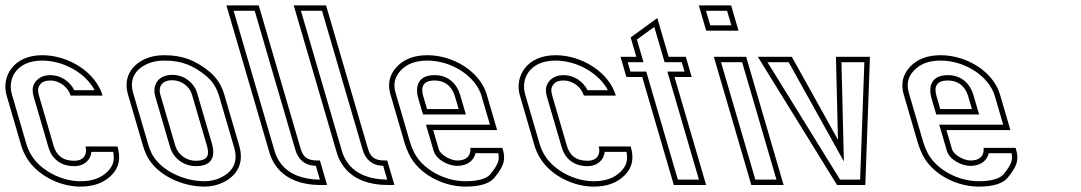

<svg xmlns="http://www.w3.org/2000/svg" viewBox="-123 -687 4013 713"><path d="M152.4 -90C109.2 -90 86.2 -111.1 76 -146L21.7 -332C17.4 -346.7 17.2 -357.8 21.2 -365.5C27.8 -378 37.3 -388 64 -388C99.4 -388 130.2 -362.5 139.2 -332H257.9C232.8 -418 132.7 -482 34.1 -482C-74.7 -482 -118.6 -401.2 -98.3 -332L-44 -146C-39.1 -129.3 -31.6 -113 -21.5 -97C17.1 -35.9 99 6 175.5 6C224.6 6 263 -8 290.7 -36C320.2 -65.9 325.8 -99.8 313.2 -143H194.4C201.8 -117.8 191.4 -90 152.4 -90ZM152.4 -70C191.2 -70 214 -94.5 216.4 -123H297.5C303.3 -91.5 297.7 -71.6 276.5 -50.1C253.3 -26.6 220.9 -14 175.5 -14C105.6 -14 29.7 -53.4 -4.6 -107.7C-13.8 -122.3 -20.5 -136.9 -24.8 -151.6L-79.1 -337.6C-81.8 -346.6 -83.1 -355.9 -83.1 -365C-83.3 -413.1 -48.2 -462 34.1 -462C114.5 -462 195.8 -414.4 228.4 -352H152.8C136.9 -384.2 103.3 -408 64 -408C31 -408 12.6 -392.1 3.5 -374.8C-4.3 -359.7 -2.4 -343 2.5 -326.4L56.8 -140.4C69.1 -98.5 100.9 -70 152.4 -70Z M352.3 -336 407.9 -146C412 -132 417 -119.2 422.9 -107.5C458.3 -37.6 552.1 6 636.1 6C661.9 6 685.7 0.5 707.5 -10.5C757.7 -35.9 784.3 -81.1 765.4 -146L709.8 -336C699.5 -371.3 680.7 -400 653.4 -422C603.6 -462.2 555.5 -482 487.1 -482C459.6 -482 435.4 -477.2 414.5 -467.5C362.1 -443.3 334.9 -395.5 352.3 -336ZM516.8 -389C551 -389 581.1 -365.9 589.8 -336L644.8 -148C653.6 -117.7 655.2 -90 604.2 -90C567.3 -90 537.2 -114.1 527.9 -146L472.3 -336C464.5 -362.6 475.9 -389 516.8 -389ZM371.5 -341.6C357 -391.2 377.8 -428.5 422.9 -449.3C440.8 -457.6 462 -462 487.1 -462C551.3 -462 593.6 -444.6 640.9 -406.4C664.9 -387 681.3 -362.2 690.6 -330.4L746.2 -140.4C762.5 -84.6 741.7 -50.2 698.5 -28.4C679.6 -18.8 659 -14 636.1 -14C557.8 -14 471.4 -56 440.7 -116.5C435.4 -127 430.8 -138.7 427.1 -151.6ZM516.8 -409C507.8 -409 499.4 -407.9 491.8 -405.7C454.3 -394.9 444.7 -359.1 453.1 -330.4L508.7 -140.4C520.5 -100 558.4 -70 604.2 -70C615 -70 624.4 -71 632.9 -73.4C677.6 -86.1 670.9 -130 664 -153.6L609 -341.6C597.7 -380.5 559.8 -409 516.8 -409Z M837.8 -667H717.8L878.3 -118C883.8 -99.3 892.9 -81.8 905.6 -65.5C941.8 -18.8 1003.1 0 1065.3 0H1091.6L1065 -91H1056.2C1015.3 -91 1001.9 -105.7 992.8 -137ZM822.8 -647 973.6 -131.4C983.9 -96.3 1006.3 -72.8 1050 -71.1L1064.9 -20C1005.5 -20.2 952.2 -38.1 921.4 -77.8C910.1 -92.3 902.3 -107.5 897.5 -123.6L744.5 -647Z M1087.8 -667H967.8L1128.3 -118C1133.8 -99.3 1142.9 -81.8 1155.6 -65.5C1191.8 -18.8 1253.1 0 1315.3 0H1341.6L1315 -91H1306.2C1265.3 -91 1251.9 -105.7 1242.8 -137ZM1072.8 -647 1223.6 -131.4C1233.9 -96.3 1256.3 -72.8 1300 -71.1L1314.9 -20C1255.5 -20.2 1202.2 -38.1 1171.4 -77.8C1160.1 -92.3 1152.3 -107.5 1147.5 -123.6L994.5 -647Z M1574.9 -91C1550.4 -91 1512.5 -111.7 1506.3 -133L1485.6 -204H1723.1L1684.5 -336C1659.8 -420.6 1561.3 -482 1464.3 -482C1415.1 -482 1377.1 -467.5 1350.1 -438.5C1323.2 -409.5 1315.5 -375.3 1327 -336L1379.9 -155C1384 -141 1389.6 -126.8 1396.7 -112.5C1432.2 -41 1521.2 6 1605.7 6C1659 6 1695 -5.2 1713.4 -27.5C1731.9 -49.8 1742.9 -68.3 1746.6 -83C1750.2 -97.7 1749.9 -112.3 1745.6 -127L1742.4 -138H1623.6C1626.3 -114.3 1614.7 -91 1574.9 -91ZM1490.5 -388C1533 -388 1556.7 -362.8 1566.5 -329L1580.3 -282H1462.8L1449 -329C1439.3 -362.2 1445.9 -388 1490.5 -388ZM1574.9 -71C1613.1 -71 1637.1 -91.4 1642.6 -118H1727.3C1729.8 -107.1 1729.7 -98.1 1727.2 -87.8C1724.8 -78.3 1715.6 -61.5 1698 -40.2C1685.8 -25.5 1657.2 -14 1605.7 -14C1527.8 -14 1445.9 -58.4 1414.6 -121.4C1408 -134.8 1402.8 -147.8 1399.1 -160.6L1346.2 -341.6C1336.4 -375 1342.5 -400.8 1364.8 -424.9C1387.3 -449.1 1419 -462 1464.3 -462C1554.1 -462 1643.8 -404 1665.3 -330.4L1696.4 -224H1458.9L1487.1 -127.4C1497.3 -92.5 1543.5 -71 1574.9 -71ZM1490.5 -408C1481.1 -408 1472.5 -407 1464.6 -404.9C1423.1 -393.4 1421.1 -353.2 1429.8 -323.4L1447.8 -262H1607L1585.7 -334.6C1574.1 -374.5 1543 -408 1490.5 -408Z M2058.4 -90C2015.2 -90 1992.2 -111.1 1982 -146L1927.7 -332C1923.4 -346.7 1923.2 -357.8 1927.2 -365.5C1933.8 -378 1943.3 -388 1970 -388C2005.4 -388 2036.2 -362.5 2045.2 -332H2163.9C2138.8 -418 2038.7 -482 1940.1 -482C1831.3 -482 1787.4 -401.2 1807.7 -332L1862 -146C1866.9 -129.3 1874.4 -113 1884.5 -97C1923.1 -35.9 2005 6 2081.5 6C2130.6 6 2169 -8 2196.7 -36C2226.2 -65.9 2231.8 -99.8 2219.2 -143H2100.4C2107.8 -117.8 2097.4 -90 2058.4 -90ZM2058.4 -70C2097.2 -70 2120 -94.5 2122.4 -123H2203.5C2209.3 -91.5 2203.7 -71.6 2182.5 -50.1C2159.3 -26.6 2126.9 -14 2081.5 -14C2011.6 -14 1935.7 -53.4 1901.4 -107.7C1892.2 -122.3 1885.5 -136.9 1881.2 -151.6L1826.9 -337.6C1824.2 -346.6 1822.9 -355.9 1822.9 -365C1822.7 -413.1 1857.8 -462 1940.1 -462C2020.5 -462 2101.8 -414.4 2134.4 -352H2058.8C2042.9 -384.2 2009.3 -408 1970 -408C1937 -408 1918.6 -392.1 1909.5 -374.8C1901.7 -359.7 1903.6 -343 1908.5 -326.4L1962.8 -140.4C1975.1 -98.5 2006.9 -70 2058.4 -70Z M2379.2 0H2499.2L2381.9 -401H2445.7L2423.8 -476H2360L2317.9 -620L2219 -548L2240 -476H2181.3L2203.2 -401H2261.9ZM2394.2 -20 2276.9 -421H2218.2L2207.9 -456H2266.7L2242.1 -540.1L2306.7 -587.1L2345 -456H2408.8L2419 -421H2355.3L2472.5 -20Z M2667 0H2787L2647.9 -476H2527.9ZM2499.5 -573H2619.5L2592.1 -667H2472.1ZM2682 -20 2554.6 -456H2632.9L2760.4 -20ZM2514.5 -593 2498.7 -647H2577.1L2592.9 -593Z M2985.4 0H3090.4L3107.5 -476H2981.3L2988.8 -168L2817.5 -476H2691.3ZM2996.6 -20 2727.1 -456H2805.8L3010.8 -87.3L3001.8 -456H3086.8L3071.1 -20Z M3480.9 -91C3456.4 -91 3418.5 -111.7 3412.3 -133L3391.6 -204H3629.1L3590.5 -336C3565.8 -420.6 3467.3 -482 3370.3 -482C3321.1 -482 3283.1 -467.5 3256.1 -438.5C3229.2 -409.5 3221.5 -375.3 3233 -336L3285.9 -155C3290 -141 3295.6 -126.8 3302.7 -112.5C3338.2 -41 3427.2 6 3511.7 6C3565 6 3601 -5.2 3619.4 -27.5C3637.9 -49.8 3648.9 -68.3 3652.6 -83C3656.2 -97.7 3655.9 -112.3 3651.6 -127L3648.4 -138H3529.6C3532.3 -114.3 3520.7 -91 3480.9 -91ZM3396.5 -388C3439 -388 3462.7 -362.8 3472.5 -329L3486.3 -282H3368.8L3355 -329C3345.3 -362.2 3351.9 -388 3396.5 -388ZM3480.9 -71C3519.1 -71 3543.1 -91.4 3548.6 -118H3633.3C3635.8 -107.1 3635.7 -98.1 3633.2 -87.8C3630.8 -78.3 3621.6 -61.5 3604 -40.2C3591.8 -25.5 3563.2 -14 3511.7 -14C3433.8 -14 3351.9 -58.4 3320.6 -121.4C3314 -134.8 3308.8 -147.8 3305.1 -160.6L3252.2 -341.6C3242.4 -375 3248.5 -400.8 3270.8 -424.9C3293.3 -449.1 3325 -462 3370.3 -462C3460.1 -462 3549.8 -404 3571.3 -330.4L3602.4 -224H3364.9L3393.1 -127.4C3403.3 -92.5 3449.5 -71 3480.9 -71ZM3396.5 -408C3387.1 -408 3378.5 -407 3370.6 -404.9C3329.1 -393.4 3327.1 -353.2 3335.8 -323.4L3353.8 -262H3513L3491.7 -334.6C3480.1 -374.5 3449 -408 3396.5 -408Z"/></svg>

Font: Din Kursivschrift
Style: BreitLeftGho
Weight: 400
Version: Version 1.089